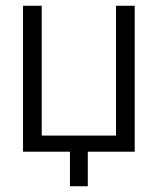

<svg xmlns="http://www.w3.org/2000/svg" viewBox="-20 -527 548 667"><path d="M383 -507H448V0H383ZM60 -507H125V0H60ZM118 0V-56H392V0ZM223 120V-20H285V120Z"/></svg>

Font: TikTok Sans Light
Style: Regular
Weight: 300
Version: Version 4.000